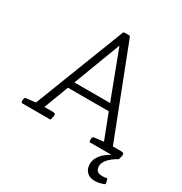

<svg xmlns="http://www.w3.org/2000/svg" viewBox="-189 -789 1051 1108"><g transform="rotate(30 336.0 -235.0)"><path d="M658 0H463Q459 -6 459 -16Q459 -27 466 -36L533 -44L469 -210H197L135 -46H193Q209 -46 209 -32Q209 -25 204 -8L202 0H10Q6 -6 6 -16Q6 -27 13 -36L80 -44L314 -647Q324 -649 336 -649Q348 -649 358 -647L591 -46H649Q665 -46 665 -32Q665 -25 660 -8ZM452 -255 333 -569 214 -255ZM608 0H658Q578 45 578 93Q578 133 623 133Q642 133 654 129Q663 144 663 164Q651 170 632.5 174.5Q614 179 599 179Q565 179 545.5 159.5Q526 140 526 107Q526 77 547.5 49Q569 21 608 0Z"/></g></svg>

Font: Scope One
Style: Regular
Weight: 400
Designer: Dalton Maag Ltd
Foundry: Dalton Maag Ltd
Version: Version 1.001; ttfautohint (v1.4.1) -l 11 -r 50 -G 50 -x 14 